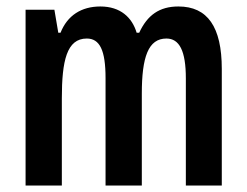

<svg xmlns="http://www.w3.org/2000/svg" viewBox="-20 -573 762 593"><path d="M531 -553C472 -553 435 -526 410 -472H402C388 -519 352 -553 290 -553C231 -553 188 -525 167 -472H160L148 -543H59V0H171V-269C171 -385 186 -454 248 -454C288 -454 306 -418 306 -332V0H418V-284C418 -397 438 -454 494 -454C534 -454 554 -416 554 -331V0H665V-360C665 -490 621 -553 531 -553Z"/></svg>

Font: Noto Sans Myanmar ExtraCondensed SemiBold
Style: Regular
Weight: 600
Width: 2
Designer: Monotype Design Team
Foundry: Monotype Imaging Inc.
Version: Version 2.107